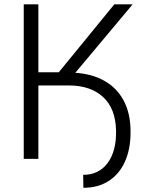

<svg xmlns="http://www.w3.org/2000/svg" viewBox="-20 -748 703 904"><path d="M194.8 -345.7V-406.2H303.7Q396 -406.2 461.2 -373Q526.4 -339.8 560.8 -277.3Q595.2 -214.8 594.7 -125.5Q594.7 -44.9 567.9 13.9Q541 72.8 491.2 104.5Q441.4 136.2 372.6 136.2L371.6 75.2Q445.8 75.2 487.1 19Q528.3 -37.1 526.4 -132.8Q524.4 -236.8 465.3 -291.3Q406.2 -345.7 303.7 -345.7ZM91.8 0V-727.5H160.6V-407.7H256.8L518.1 -727.5H604.5L284.7 -345.7H160.6V0Z"/></svg>

Font: Inter 18pt Light
Style: Regular
Weight: 300
Designer: Rasmus Andersson
Foundry: rsms
Version: Version 4.001;git-66647c0bb